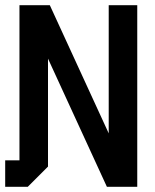

<svg xmlns="http://www.w3.org/2000/svg" viewBox="-28 -720 596 740"><path d="M-8 0V-102H47V-700H164L391 -206V-700H501V0H384L157 -494V-78L79 0Z"/></svg>

Font: Tektur SemiCondensed Medium
Style: Regular
Weight: 500
Width: 4
Designer: Adam Jagosz
Foundry: Adam Jagosz
Version: Version 1.005;gftools[0.9.30]